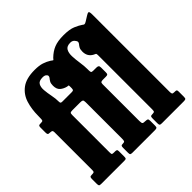

<svg xmlns="http://www.w3.org/2000/svg" viewBox="-199 -982 1165 1165"><g transform="rotate(-45 383.5 -400.0)"><path d="M9.5 -21.5V-60Q9.5 -71.5 12.5 -75.8Q15.5 -80 28.5 -80H32Q42 -80 45.8 -83Q49.5 -86 49.5 -99.5V-423.5Q49.5 -434 44.2 -437Q39 -440 29.5 -440H29Q16.5 -440 13 -443.8Q9.5 -447.5 9.5 -460V-502Q9.5 -513.5 12.8 -516.8Q16 -520 27.5 -520H31.5Q44.5 -520 47 -524.5Q49.5 -529 49.5 -542L50 -562Q50 -620 65.2 -668.2Q80.5 -716.5 120 -745.8Q159.5 -775 231.5 -775Q270 -775 294.8 -766.8Q319.5 -758.5 338.5 -746.5Q349 -738 352.2 -736.8Q355.5 -735.5 363 -746.5Q391.5 -774.5 423 -787.2Q454.5 -800 504 -800Q555 -800 584 -787.8Q613 -775.5 630 -763.5Q636.5 -757.5 642 -757Q647.5 -756.5 658.5 -763.5L689 -782.5Q702.5 -791.5 709.8 -791.5Q717 -791.5 717 -764V-101.5Q717 -89 720 -84.5Q723 -80 736 -80H740.5Q750.5 -80 753.8 -77.2Q757 -74.5 757 -64V-19Q757 -6 752.8 -3Q748.5 0 736 0H548Q535.5 0 532.5 -4Q529.5 -8 529.5 -20V-59.5Q529.5 -71.5 532.2 -75.8Q535 -80 548 -80H549.5Q560 -80 563.5 -83.2Q567 -86.5 567 -101.5V-568Q567 -580 562 -581.5Q557 -583 549.5 -587.5Q515 -606.5 515 -648.5Q515 -668 521 -678.2Q527 -688.5 532.8 -695Q538.5 -701.5 538.5 -709Q538.5 -716 528.8 -727.5Q519 -739 501.5 -739Q470.5 -739 460 -720.2Q449.5 -701.5 450.8 -672.2Q452 -643 457 -610.5Q462 -578 462 -550V-541.5Q462 -528.5 464.8 -524.2Q467.5 -520 480.5 -520H504.5Q517 -520 522 -516.2Q527 -512.5 527 -500V-459.5Q527 -447 523.5 -443.5Q520 -440 508 -440H482.5Q471.5 -440 466.8 -436.8Q462 -433.5 462 -421.5V-106.5Q462 -87.5 467 -83.8Q472 -80 490.5 -80H486Q499 -80 504.2 -77.2Q509.5 -74.5 509.5 -60V-19.5Q509.5 -6.5 505.2 -3.2Q501 0 489 0H296Q285 0 281 -3Q277 -6 277 -17.5V-60.5Q277 -73 280 -76.5Q283 -80 294 -80H295.5Q306.5 -80 309.2 -85Q312 -90 312 -104.5V-417.5Q312 -433 307 -436.5Q302 -440 287.5 -440H222Q207.5 -440 203.5 -436.8Q199.5 -433.5 199.5 -419.5V-100.5Q199.5 -85.5 202.5 -82.8Q205.5 -80 219 -80H228.5Q236.5 -80 240.5 -77.2Q244.5 -74.5 244.5 -64V-20Q244.5 -8 242 -4Q239.5 0 228 0H28.5Q15.5 0 12.5 -4Q9.5 -8 9.5 -21.5ZM215 -520H293.5Q305 -520 308.5 -522.8Q312 -525.5 312.5 -537V-548.5Q312.5 -560 311.2 -561.8Q310 -563.5 300.5 -563.5Q275.5 -569.5 259 -584Q242.5 -598.5 242.5 -628.5Q242.5 -648 248.5 -658.2Q254.5 -668.5 260.2 -675Q266 -681.5 266 -689Q266 -696 258 -702.5Q250 -709 234 -709Q202.5 -709 192.8 -692Q183 -675 185.2 -648Q187.5 -621 193.5 -591Q199.5 -561 199.5 -535Q199.5 -525.5 202.8 -522.8Q206 -520 215 -520Z"/></g></svg>

Font: Besley* Condensed
Style: Bold
Weight: 700
Width: 3
Designer: Owen Earl
Foundry: indestructible type*
Version: Version 3.000; ttfautohint (v1.8.3)